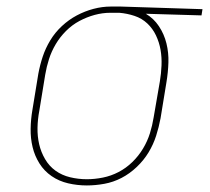

<svg xmlns="http://www.w3.org/2000/svg" viewBox="-20 -558 640 586"><path d="M245 8Q216 8 188 1.5Q160 -5 137.5 -20.5Q115 -36 100.5 -59Q86 -82 79.5 -109Q73 -136 73.5 -165Q74 -194 79 -223L97 -333Q102 -360 110.5 -385.5Q119 -411 133.5 -435Q148 -459 169 -478.5Q190 -498 214.5 -511Q239 -524 265.5 -531Q292 -538 318 -538Q322 -538 325.5 -538Q329 -538 333 -538Q337 -538 341 -538Q345 -538 349 -538L598 -530L595 -511L425 -516Q449 -502 465 -478Q481 -454 488 -425.5Q495 -397 494 -367Q493 -337 488 -307L470 -197Q465 -170 456.5 -143.5Q448 -117 433.5 -93Q419 -69 397.5 -48.5Q376 -28 351 -15Q326 -2 298.5 3Q271 8 245 8ZM245 -11Q269 -11 294 -16Q319 -21 342 -33Q365 -45 384 -63.5Q403 -82 416.5 -104.5Q430 -127 437.5 -151Q445 -175 449 -200L468 -310Q472 -334 473 -358.5Q474 -383 470 -406Q466 -429 456 -450Q446 -471 429.5 -486.5Q413 -502 390.5 -509.5Q368 -517 344 -519H330Q326 -519 323 -519Q320 -519 317 -519Q293 -519 269 -512.5Q245 -506 222.5 -494Q200 -482 181.5 -463.5Q163 -445 150 -423Q137 -401 129.5 -377.5Q122 -354 118 -330L100 -220Q95 -194 94.5 -168Q94 -142 99.5 -118Q105 -94 117.5 -72.5Q130 -51 149.5 -37Q169 -23 194 -17Q219 -11 245 -11Z"/></svg>

Font: Iosevka Curly Slab ThExObl
Style: Regular
Weight: 100
Width: 7
Italic angle: -9°
Monospace: yes
Designer: Belleve Invis
Foundry: Belleve Invis
Version: Version 11.1.0; ttfautohint (v1.8.3)